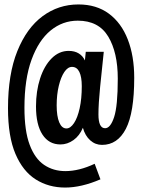

<svg xmlns="http://www.w3.org/2000/svg" viewBox="-20 -730 640 864"><path d="M432 77Q346 114 273 114Q199 114 141 77.5Q83 41 49.5 -37.5Q16 -116 16 -243Q16 -396 58 -500Q100 -604 171.5 -657Q243 -710 333 -710Q414 -710 470 -668.5Q526 -627 555 -552.5Q584 -478 584 -380Q584 -223 546.5 -150.5Q509 -78 439 -78Q409 -78 386 -98.5Q363 -119 353 -155Q338 -119 310.5 -99.5Q283 -80 252 -80Q200 -80 171 -124.5Q142 -169 142 -251Q142 -320 160.5 -377Q179 -434 212.5 -467.5Q246 -501 289 -501Q316 -501 334.5 -489.5Q353 -478 362 -458L366 -497H447Q438 -413 430.5 -338Q423 -263 423 -215Q423 -153 453 -153Q477 -153 493.5 -203Q510 -253 510 -376Q510 -494 467 -565.5Q424 -637 330 -637Q262 -637 208 -593Q154 -549 122 -461.5Q90 -374 90 -245Q90 -141 113.5 -78.5Q137 -16 178.5 12Q220 40 274 40Q336 40 406 7ZM279 -152Q297 -152 313 -176Q329 -200 338.5 -243Q348 -286 348 -342Q348 -384 337 -406.5Q326 -429 304 -429Q285 -429 269.5 -406Q254 -383 244.5 -343.5Q235 -304 235 -256Q235 -207 246.5 -179.5Q258 -152 279 -152Z"/></svg>

Font: Geist Mono SemiBold
Style: Regular
Weight: 600
Monospace: yes
Designer: Basement.studio, Andrés Briganti, Mateo Zaragoza
Foundry: Basement.studio, Vercel, Andrés Briganti, Guido Ferreyra, Mateo Zaragoza
Version: Version 1.500; ttfautohint (v1.8.4.7-5d5b)